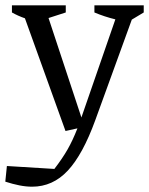

<svg xmlns="http://www.w3.org/2000/svg" viewBox="-56 -503 562 724"><path d="M-36 182 -30 123 149 134Q179 95 198.5 61Q218 27 236 -19L191 -9L38 -434Q12 -443 -11 -456V-483H192V-456L127 -435L251 -60Q252 -63 253 -66L379 -430Q338 -440 300 -456V-483H486V-456L441 -429L303 -49Q256 80 199.5 140.5Q143 201 65 201Q42 201 17 196Q-8 191 -36 182Z"/></svg>

Font: Piazzolla
Style: Regular
Weight: 400
Designer: Juan Pablo del Peral
Foundry: Huerta Tipografica
Version: Version 1.330